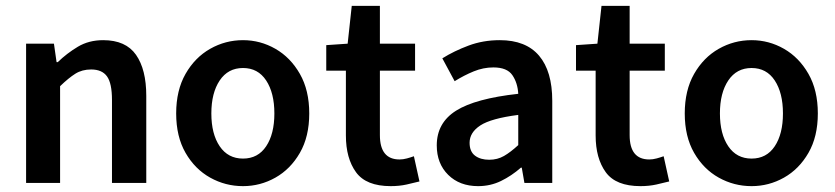

<svg xmlns="http://www.w3.org/2000/svg" viewBox="-20 -624 2849 655"><path d="M69 0V-475H164L173 -412H177Q208 -442 245.5 -464.5Q283 -487 332 -487Q409 -487 444 -437Q479 -387 479 -297V0H362V-283Q362 -340 345 -363.5Q328 -387 291 -387Q260 -387 237 -372.5Q214 -358 185 -330V0Z M809 11Q749 11 697 -18Q645 -47 613 -102.5Q581 -158 581 -237Q581 -316 613 -372Q645 -428 697 -457.5Q749 -487 809 -487Q868 -487 919.5 -457.5Q971 -428 1003 -372Q1035 -316 1035 -237Q1035 -158 1003 -102.5Q971 -47 919.5 -18Q868 11 809 11ZM809 -83Q860 -83 888 -125Q916 -167 916 -237Q916 -307 888 -349.5Q860 -392 809 -392Q758 -392 729.5 -349.5Q701 -307 701 -237Q701 -167 729.5 -125Q758 -83 809 -83Z M1313 11Q1229 11 1194.5 -36.5Q1160 -84 1160 -162V-383H1093V-470L1166 -475L1180 -604H1276V-475H1396V-383H1276V-163Q1276 -80 1343 -80Q1355 -80 1368 -83.5Q1381 -87 1392 -91L1411 -5Q1392 0 1367 5.5Q1342 11 1313 11Z M1611 11Q1548 11 1509 -27.5Q1470 -66 1470 -128Q1470 -205 1536 -246.5Q1602 -288 1748 -304Q1746 -341 1728 -367.5Q1710 -394 1663 -394Q1629 -394 1596 -380.5Q1563 -367 1531 -347L1489 -425Q1529 -450 1578.5 -468.5Q1628 -487 1685 -487Q1774 -487 1819 -434Q1864 -381 1864 -280V0H1769L1760 -52H1757Q1725 -24 1689 -6.5Q1653 11 1611 11ZM1649 -79Q1677 -79 1699.5 -92Q1722 -105 1748 -129V-232Q1655 -220 1618.5 -196Q1582 -172 1582 -137Q1582 -107 1600.5 -93Q1619 -79 1649 -79Z M2165 11Q2081 11 2046.5 -36.5Q2012 -84 2012 -162V-383H1945V-470L2018 -475L2032 -604H2128V-475H2248V-383H2128V-163Q2128 -80 2195 -80Q2207 -80 2220 -83.5Q2233 -87 2244 -91L2263 -5Q2244 0 2219 5.5Q2194 11 2165 11Z M2544 11Q2484 11 2432 -18Q2380 -47 2348 -102.5Q2316 -158 2316 -237Q2316 -316 2348 -372Q2380 -428 2432 -457.5Q2484 -487 2544 -487Q2603 -487 2654.5 -457.5Q2706 -428 2738 -372Q2770 -316 2770 -237Q2770 -158 2738 -102.5Q2706 -47 2654.5 -18Q2603 11 2544 11ZM2544 -83Q2595 -83 2623 -125Q2651 -167 2651 -237Q2651 -307 2623 -349.5Q2595 -392 2544 -392Q2493 -392 2464.5 -349.5Q2436 -307 2436 -237Q2436 -167 2464.5 -125Q2493 -83 2544 -83Z"/></svg>

Font: Narnoor SemiBold
Style: Regular
Weight: 600
Designer: S. Sridhar Murthy
Foundry: SIL International
Version: Version 3.000